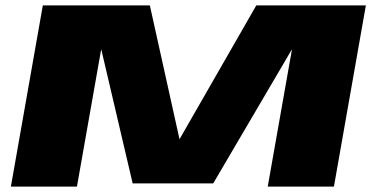

<svg xmlns="http://www.w3.org/2000/svg" viewBox="-20 -695 1417 715"><path d="M20.5 0 139.5 -675H538L648.5 -176.5L934.5 -675H1342.5L1223.5 0H977L1067 -509.5H1066L774 -12H474L357.5 -509.5H356.5L266.5 0Z"/></svg>

Font: Anybody UltraExpanded ExtraBold
Style: Italic
Weight: 800
Width: 9
Italic angle: -10°
Designer: Tyler Finck
Foundry: Etcetera Type Company
Version: Version 1.010; ttfautohint (v1.8.3) -l 8 -r 50 -G 200 -x 14 